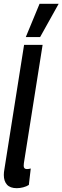

<svg xmlns="http://www.w3.org/2000/svg" viewBox="-20 -975 327 1005"><path d="M106 -740H203L108 -140Q106 -129 105 -121Q104 -113 104 -107Q104 -90 121 -90Q130 -90 141 -93L131 -7Q119 1 101.5 5.5Q84 10 68 10Q33 10 16.5 -8.5Q0 -27 0 -59Q0 -73 3 -89ZM115 -781 187 -955H287L190 -781Z"/></svg>

Font: Georama Extra Condensed SemiBold
Style: Italic
Weight: 600
Width: 2
Italic angle: -9°
Designer: Jean-Baptiste Levee
Foundry: Production Type
Version: Version 1.000